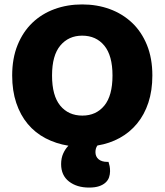

<svg xmlns="http://www.w3.org/2000/svg" viewBox="-20 -645 743 867"><path d="M668 -304Q668 -236 650 -181.5Q632 -127 599 -87Q566 -47 520.5 -22Q475 3 420 12Q411 24 411 42Q411 62 425 74Q439 86 465 86H470Q473 95 475 105Q477 115 477 128Q477 142 472.5 155.5Q468 169 456.5 179.5Q445 190 427 196Q409 202 382 202Q327 202 291.5 174.5Q256 147 256 96Q256 69 265.5 48Q275 27 289 13Q233 4 186 -20.5Q139 -45 105.5 -85Q72 -125 53.5 -180Q35 -235 35 -304Q35 -382 59.5 -442Q84 -502 126.5 -542.5Q169 -583 226.5 -604Q284 -625 351 -625Q418 -625 475.5 -604Q533 -583 576 -542.5Q619 -502 643.5 -442Q668 -382 668 -304ZM488 -304Q488 -394 451 -439Q414 -484 351 -484Q290 -484 252.5 -439.5Q215 -395 215 -304Q215 -213 252 -168Q289 -123 352 -123Q414 -123 451 -168Q488 -213 488 -304Z"/></svg>

Font: Baloo 2 ExtraBold
Style: Regular
Weight: 800
Designer: Sarang Kulkarni and Ek Type
Foundry: Ek Type
Version: Version 1.640;hotconv 1.0.111;makeotfexe 2.5.65597; ttfautoh